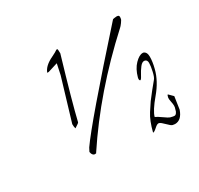

<svg xmlns="http://www.w3.org/2000/svg" viewBox="-116 -653 822 793"><g transform="rotate(-30 295.0 -256.0)"><path d="M210 -461.9 163.1 -447.3H156.2Q166 -475.6 208 -495.1Q228.5 -504.9 237.3 -511.7L238.3 -510.7Q238.3 -511.7 240.7 -511.2Q243.2 -510.7 243.2 -490.2Q183.6 -289.1 164.1 -206.1Q161.1 -202.1 152.8 -197.3Q144.5 -192.4 142.6 -190.4Q139.6 -197.3 139.6 -211.9L199.2 -411.1ZM521.5 -505.9Q535.2 -505.9 531.2 -489.3Q531.2 -484.4 522.5 -472.7Q513.7 -460.9 509.8 -458Q304.7 -270.5 166 -60.5Q166 -58.6 165 -58.6Q155.3 -55.7 149.9 -62Q144.5 -68.4 143.6 -77.1L152.3 -93.8Q210 -176.8 502 -502.9L504.9 -503.9L510.7 -504.9ZM562.5 -101.6 553.7 -42Q539.1 0 507.8 0Q503.9 0 497.1 -1.5Q490.2 -2.9 475.1 -18.6Q460 -34.2 452.1 -36.6Q444.3 -39.1 430.7 -26.4Q417 -13.7 411.1 -14.6Q423.8 -65.4 442.9 -94.7Q461.9 -124 467.8 -132.3Q473.6 -140.6 495.1 -167.5Q516.6 -194.3 523.4 -202.1Q530.3 -210 535.6 -233.9Q541 -257.8 541 -272.5Q541 -287.1 529.8 -289.6Q518.6 -292 506.8 -276.9Q495.1 -261.7 486.3 -244.6Q477.5 -227.5 473.6 -228.5Q467.8 -230.5 470.7 -243.2Q480.5 -279.3 501 -300.3Q521.5 -321.3 538.1 -321.3Q540 -321.3 541 -321.3Q556.6 -316.4 556.6 -293Q556.6 -269.5 548.8 -239.3Q536.1 -188.5 496.1 -141.1Q456.1 -93.8 449.2 -67.4Q459 -63.5 478 -49.8Q497.1 -36.1 503.4 -34.2Q509.8 -32.2 516.1 -31.2Q522.5 -30.3 525.4 -30.8Q528.3 -31.2 532.7 -36.6Q537.1 -42 539.1 -52.7Q542 -59.6 542 -67.9Q542 -76.2 539.1 -89.8Q536.1 -103.5 537.6 -109.9Q539.1 -116.2 540.5 -119.1Q542 -122.1 543.9 -120.1Z"/></g></svg>

Font: Dawning of a New Day
Style: Regular
Weight: 400
Designer: Kimberly Geswein
Foundry: Kimberly Geswein
Version: Version 1.002 2010